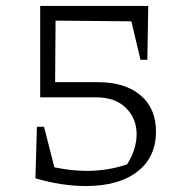

<svg xmlns="http://www.w3.org/2000/svg" viewBox="-20 -617 622 645"><path d="M268 8Q229 8 186 1.5Q143 -5 99 -18L110 -66Q156 -55 196 -49Q236 -43 273 -43Q343 -43 407 -65Q423 -90 431 -116Q439 -142 439 -166Q439 -219 403 -254.5Q367 -290 303 -290H115L141 -341H308Q400 -341 452 -297Q504 -253 504 -175Q504 -89 441.5 -40.5Q379 8 268 8ZM172 -18H99L104 -191H128ZM115 -290V-597H167L165 -316ZM459 -545 141 -548 115 -597H459ZM452 -416 409 -597H478L475 -416Z"/></svg>

Font: Piazzolla 24pt Light
Style: Regular
Weight: 300
Designer: Juan Pablo del Peral
Foundry: Huerta Tipografica
Version: Version 2.005